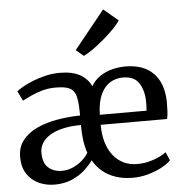

<svg xmlns="http://www.w3.org/2000/svg" viewBox="-59 -932 954 1000"><g transform="rotate(-5 418.5 -432.5)"><path d="M186.7 11Q142.2 11 104 -6.5Q65.9 -24 42.7 -59.3Q19.5 -94.6 19.5 -147.8Q19.5 -199 47.2 -234.6Q74.8 -270.1 121.8 -292.2Q168.8 -314.3 227.9 -324.7Q286.9 -335.1 349.4 -336L349 -359.3Q348.3 -413.1 339.4 -441.8Q330.4 -470.4 306.3 -481.3Q282.2 -492.2 235.8 -492.2Q197.6 -492.2 165.1 -483.1Q132.5 -474.1 106.1 -461.6Q79.7 -449 60 -439.1L35.2 -489.8Q44.3 -498.3 67 -511.3Q89.7 -524.2 121.2 -537Q152.7 -549.7 189.4 -558.3Q226.1 -566.8 262.7 -566.8Q328.6 -566.8 368.7 -544.2Q408.7 -521.5 426.5 -482.2Q443.5 -512.5 472 -532Q500.5 -551.5 535.4 -560.8Q570.3 -570 606.5 -570Q700.2 -570 751.5 -518.6Q802.9 -467.2 805.8 -370.6Q805.8 -340.5 804.6 -318.1Q803.4 -295.6 799.4 -278.4H452Q452 -230.1 463.4 -189.7Q474.9 -149.3 497.2 -119.9Q519.6 -90.5 551.8 -74.4Q584 -58.3 625.1 -58.3Q668.5 -58.3 711.1 -73.3Q753.6 -88.4 776.3 -106.7L795.4 -63Q777.5 -44.3 745.9 -27.5Q714.2 -10.6 675 0.2Q635.8 11 595.3 11Q547.1 11 507.5 -2Q467.9 -15 438 -39.6Q408.2 -64.2 389 -98.6Q372.2 -73.6 344 -48.2Q315.7 -22.9 276.2 -6Q236.8 11 186.7 11ZM452.4 -330.9H696.5Q697.5 -340.5 697.9 -352.4Q698.2 -364.4 698.2 -374.2Q698.2 -434.7 673.2 -474.2Q648.1 -513.8 588 -513.8Q561 -513.8 536.7 -503.4Q512.5 -493 493.8 -471.1Q475.1 -449.1 464.1 -414.3Q453.1 -379.5 452.4 -330.9ZM231 -57.2Q259.4 -57.2 286.5 -68.7Q313.5 -80.3 335.5 -99.1Q357.4 -117.9 370 -139.6Q358.8 -171.2 354.1 -208Q349.4 -244.8 349.4 -286.5Q294.2 -286 253.4 -276.2Q212.5 -266.5 185.5 -249.3Q158.4 -232.2 145.2 -209.7Q131.9 -187.1 131.9 -161.4Q131.9 -105.7 160.2 -81.4Q188.5 -57.2 231 -57.2ZM396.6 -644.1H395.4L356.6 -677.3L517 -876L592.8 -812.3Q582.4 -794.5 558 -769.5Q533.6 -744.6 503.3 -718.7Q473.1 -692.9 444.5 -672.7Q415.9 -652.6 396.6 -644.1Z"/></g></svg>

Font: Merriweather 7pt Light
Style: Regular
Weight: 300
Designer: Eben Sorkin
Foundry: Eben Sorkin
Version: Version 2.200;gftools[0.9.31]